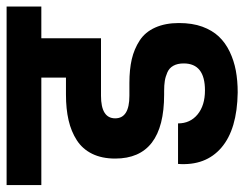

<svg xmlns="http://www.w3.org/2000/svg" viewBox="-110 -622 733 576"><g transform="rotate(-90 256.0 -334.5)"><path d="M256.3 -397.5Q188.5 -397.5 188.5 -354.9Q188.5 -312.3 256.3 -312.3H294.5Q334.9 -312.3 365.8 -305.2Q396.6 -298 422 -281.5Q447.4 -265 460.9 -234.8Q474.4 -204.6 474.4 -164Q474.4 -123.4 463.5 -93.6Q452.6 -63.9 434 -44.1Q415.3 -24.3 388.6 -11.5Q361.9 1.3 331.7 7Q301.5 12.6 265.9 12.6Q155.5 10.9 100.6 -36.3Q45.6 -83.4 51.7 -166.4H173.3Q173.3 -129.9 200.3 -107.7Q227.2 -85.6 272.4 -85.6Q353.2 -85.6 353.2 -149.4Q353.2 -168.1 346.2 -180.5Q339.3 -192.9 326.2 -198.5Q313.2 -204.2 300.6 -206.1Q288 -208.1 270.6 -208.1H259.8Q67.8 -208.1 67.8 -354.9Q67.8 -394.9 82.1 -424Q96.4 -453.1 122.7 -470Q149 -487 182.9 -494.8Q216.8 -502.6 259.8 -502.6H310.6V-576.5H-11.7V-680.7H523.9V-576.5H428.8V-397.5Z"/></g></svg>

Font: Puralecka Narrow
Style: Bold
Weight: 700
Designer: Hector Gatti, Marcela Romero, Pablo Cosgaya and Nicolas Silva
Version: Version 1.004;PS 001.004;hotconv 1.0.70;makeotf.lib2.5.58329